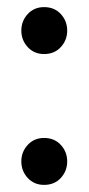

<svg xmlns="http://www.w3.org/2000/svg" viewBox="-20 -508 249 540"><path d="M169 -54Q169 -27 151 -7.5Q133 12 104 12Q76 12 58 -7.5Q40 -27 40 -54Q40 -81 58 -100.5Q76 -120 104 -120Q133 -120 151 -100.5Q169 -81 169 -54ZM169 -422Q169 -395 151 -375.5Q133 -356 104 -356Q76 -356 58 -375.5Q40 -395 40 -422Q40 -449 58 -468.5Q76 -488 104 -488Q133 -488 151 -468.5Q169 -449 169 -422Z"/></svg>

Font: Fira Sans Compressed
Style: Regular
Weight: 400
Width: 1
Designer: bBox Type GmbH & Carrois Corporate GbR & Edenspiekermann AG
Foundry: bBox Type GmbH & Carrois Corporate GbR & Edenspiekermann AG
Version: Version 4.301